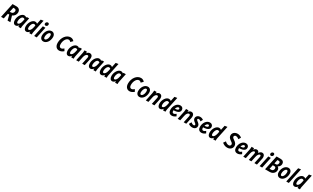

<svg xmlns="http://www.w3.org/2000/svg" viewBox="739 -4315 12841 7882"><g transform="rotate(30 7159.5 -374.5)"><path d="M12 0 159 -690H339Q433 -690 482.5 -639Q532 -588 532 -504Q532 -429 489.5 -366.5Q447 -304 373 -273L455 0H320L257 -250Q251 -250 245 -249.5Q239 -249 233 -249H193L140 0ZM216 -358H259Q327 -358 363.5 -397Q400 -436 400 -492Q400 -530 378 -552Q356 -574 304 -574H262Z M566 -175Q566 -244 586.5 -308Q607 -372 642.5 -423Q678 -474 723 -503.5Q768 -533 817 -533Q877 -533 920 -490L933 -522H1043L959 -125Q954 -102 952.5 -84.5Q951 -67 950 -45L949 0H833L836 -75Q808 -34 772 -11.5Q736 11 697 11Q638 11 602 -38Q566 -87 566 -175ZM691 -192Q691 -147 705 -126Q719 -105 743 -105Q777 -105 815 -150.5Q853 -196 872 -283L896 -393Q879 -411 860.5 -417.5Q842 -424 824 -424Q796 -424 771.5 -404Q747 -384 729 -350.5Q711 -317 701 -276Q691 -235 691 -192Z M1081 -175Q1081 -244 1101.5 -308Q1122 -372 1157.5 -423Q1193 -474 1238 -503.5Q1283 -533 1331 -533Q1390 -533 1432 -493L1479 -715L1603 -734L1474 -125Q1469 -102 1467.5 -84.5Q1466 -67 1465 -45L1463 0H1348L1350 -75Q1323 -34 1286.5 -11.5Q1250 11 1212 11Q1152 11 1116.5 -38Q1081 -87 1081 -175ZM1206 -193Q1206 -145 1220 -125Q1234 -105 1258 -105Q1292 -105 1330 -150.5Q1368 -196 1387 -283L1410 -393Q1394 -411 1375.5 -417.5Q1357 -424 1339 -424Q1301 -424 1271 -390.5Q1241 -357 1223.5 -304Q1206 -251 1206 -193Z M1708 -665Q1708 -706 1735.5 -733Q1763 -760 1799 -760Q1828 -760 1845.5 -741Q1863 -722 1863 -694Q1863 -653 1835.5 -626Q1808 -599 1772 -599Q1744 -599 1726 -618Q1708 -637 1708 -665ZM1581 0 1692 -522H1813L1702 0Z M1849 -178Q1849 -252 1869.5 -316Q1890 -380 1926.5 -429Q1963 -478 2011.5 -505.5Q2060 -533 2115 -533Q2163 -533 2199.5 -509Q2236 -485 2256.5 -443Q2277 -401 2277 -348Q2277 -273 2256.5 -208Q2236 -143 2199 -93.5Q2162 -44 2114 -16.5Q2066 11 2011 11Q1963 11 1926.5 -13Q1890 -37 1869.5 -79.5Q1849 -122 1849 -178ZM1972 -192Q1972 -145 1987 -121.5Q2002 -98 2028 -98Q2057 -98 2086 -128Q2115 -158 2134 -210.5Q2153 -263 2153 -332Q2153 -424 2097 -424Q2068 -424 2039.5 -393.5Q2011 -363 1991.5 -310.5Q1972 -258 1972 -192Z M2556 -241Q2556 -337 2584 -420.5Q2612 -504 2661 -567Q2710 -630 2774.5 -665.5Q2839 -701 2911 -701Q2958 -701 3001.5 -681.5Q3045 -662 3082 -619L2988 -525Q2946 -579 2888 -579Q2850 -579 2814.5 -555Q2779 -531 2750.5 -487.5Q2722 -444 2705 -384.5Q2688 -325 2688 -256Q2688 -183 2714 -147.5Q2740 -112 2783 -112Q2849 -112 2912 -179L2972 -80Q2928 -41 2873.5 -15Q2819 11 2762 11Q2699 11 2652.5 -20Q2606 -51 2581 -107.5Q2556 -164 2556 -241Z M3069 -175Q3069 -244 3089.5 -308Q3110 -372 3145.5 -423Q3181 -474 3226 -503.5Q3271 -533 3320 -533Q3380 -533 3423 -490L3436 -522H3546L3462 -125Q3457 -102 3455.5 -84.5Q3454 -67 3453 -45L3452 0H3336L3339 -75Q3311 -34 3275 -11.5Q3239 11 3200 11Q3141 11 3105 -38Q3069 -87 3069 -175ZM3194 -192Q3194 -147 3208 -126Q3222 -105 3246 -105Q3280 -105 3318 -150.5Q3356 -196 3375 -283L3399 -393Q3382 -411 3363.5 -417.5Q3345 -424 3327 -424Q3299 -424 3274.5 -404Q3250 -384 3232 -350.5Q3214 -317 3204 -276Q3194 -235 3194 -192Z M3573 0 3657 -398Q3665 -437 3666 -477L3667 -522H3784L3781 -445Q3808 -488 3845.5 -510.5Q3883 -533 3925 -533Q3983 -533 4017.5 -492.5Q4052 -452 4052 -381Q4052 -345 4045 -312L3978 0H3857L3924 -313Q3926 -322 3927 -333Q3928 -344 3928 -357Q3928 -385 3914.5 -400Q3901 -415 3878 -415Q3838 -415 3800 -372Q3762 -329 3744 -239L3694 0Z M4119 -175Q4119 -244 4139.5 -308Q4160 -372 4195.5 -423Q4231 -474 4276 -503.5Q4321 -533 4370 -533Q4430 -533 4473 -490L4486 -522H4596L4512 -125Q4507 -102 4505.5 -84.5Q4504 -67 4503 -45L4502 0H4386L4389 -75Q4361 -34 4325 -11.5Q4289 11 4250 11Q4191 11 4155 -38Q4119 -87 4119 -175ZM4244 -192Q4244 -147 4258 -126Q4272 -105 4296 -105Q4330 -105 4368 -150.5Q4406 -196 4425 -283L4449 -393Q4432 -411 4413.5 -417.5Q4395 -424 4377 -424Q4349 -424 4324.5 -404Q4300 -384 4282 -350.5Q4264 -317 4254 -276Q4244 -235 4244 -192Z M4634 -175Q4634 -244 4654.5 -308Q4675 -372 4710.5 -423Q4746 -474 4791 -503.5Q4836 -533 4884 -533Q4943 -533 4985 -493L5032 -715L5156 -734L5027 -125Q5022 -102 5020.5 -84.5Q5019 -67 5018 -45L5016 0H4901L4903 -75Q4876 -34 4839.5 -11.5Q4803 11 4765 11Q4705 11 4669.5 -38Q4634 -87 4634 -175ZM4759 -193Q4759 -145 4773 -125Q4787 -105 4811 -105Q4845 -105 4883 -150.5Q4921 -196 4940 -283L4963 -393Q4947 -411 4928.5 -417.5Q4910 -424 4892 -424Q4854 -424 4824 -390.5Q4794 -357 4776.5 -304Q4759 -251 4759 -193Z M5149 -175Q5149 -244 5169.5 -308Q5190 -372 5225.5 -423Q5261 -474 5306 -503.5Q5351 -533 5400 -533Q5460 -533 5503 -490L5516 -522H5626L5542 -125Q5537 -102 5535.5 -84.5Q5534 -67 5533 -45L5532 0H5416L5419 -75Q5391 -34 5355 -11.5Q5319 11 5280 11Q5221 11 5185 -38Q5149 -87 5149 -175ZM5274 -192Q5274 -147 5288 -126Q5302 -105 5326 -105Q5360 -105 5398 -150.5Q5436 -196 5455 -283L5479 -393Q5462 -411 5443.5 -417.5Q5425 -424 5407 -424Q5379 -424 5354.5 -404Q5330 -384 5312 -350.5Q5294 -317 5284 -276Q5274 -235 5274 -192Z M5893 -241Q5893 -337 5921 -420.5Q5949 -504 5998 -567Q6047 -630 6111.5 -665.5Q6176 -701 6248 -701Q6295 -701 6338.5 -681.5Q6382 -662 6419 -619L6325 -525Q6283 -579 6225 -579Q6187 -579 6151.5 -555Q6116 -531 6087.5 -487.5Q6059 -444 6042 -384.5Q6025 -325 6025 -256Q6025 -183 6051 -147.5Q6077 -112 6120 -112Q6186 -112 6249 -179L6309 -80Q6265 -41 6210.5 -15Q6156 11 6099 11Q6036 11 5989.5 -20Q5943 -51 5918 -107.5Q5893 -164 5893 -241Z M6408 -178Q6408 -252 6428.5 -316Q6449 -380 6485.5 -429Q6522 -478 6570.5 -505.5Q6619 -533 6674 -533Q6722 -533 6758.5 -509Q6795 -485 6815.5 -443Q6836 -401 6836 -348Q6836 -273 6815.5 -208Q6795 -143 6758 -93.5Q6721 -44 6673 -16.5Q6625 11 6570 11Q6522 11 6485.5 -13Q6449 -37 6428.5 -79.5Q6408 -122 6408 -178ZM6531 -192Q6531 -145 6546 -121.5Q6561 -98 6587 -98Q6616 -98 6645 -128Q6674 -158 6693 -210.5Q6712 -263 6712 -332Q6712 -424 6656 -424Q6627 -424 6598.5 -393.5Q6570 -363 6550.5 -310.5Q6531 -258 6531 -192Z M6875 0 6959 -398Q6967 -437 6968 -477L6969 -522H7086L7083 -445Q7110 -488 7147.5 -510.5Q7185 -533 7227 -533Q7285 -533 7319.5 -492.5Q7354 -452 7354 -381Q7354 -345 7347 -312L7280 0H7159L7226 -313Q7228 -322 7229 -333Q7230 -344 7230 -357Q7230 -385 7216.5 -400Q7203 -415 7180 -415Q7140 -415 7102 -372Q7064 -329 7046 -239L6996 0Z M7421 -175Q7421 -244 7441.5 -308Q7462 -372 7497.5 -423Q7533 -474 7578 -503.5Q7623 -533 7671 -533Q7730 -533 7772 -493L7819 -715L7943 -734L7814 -125Q7809 -102 7807.5 -84.5Q7806 -67 7805 -45L7803 0H7688L7690 -75Q7663 -34 7626.5 -11.5Q7590 11 7552 11Q7492 11 7456.5 -38Q7421 -87 7421 -175ZM7546 -193Q7546 -145 7560 -125Q7574 -105 7598 -105Q7632 -105 7670 -150.5Q7708 -196 7727 -283L7750 -393Q7734 -411 7715.5 -417.5Q7697 -424 7679 -424Q7641 -424 7611 -390.5Q7581 -357 7563.5 -304Q7546 -251 7546 -193Z M7937 -179Q7937 -250 7957.5 -314Q7978 -378 8015 -427.5Q8052 -477 8102 -505Q8152 -533 8210 -533Q8277 -533 8316.5 -493Q8356 -453 8356 -396Q8356 -334 8318.5 -295Q8281 -256 8214.5 -237.5Q8148 -219 8060 -219Q8059 -208 8059 -197Q8059 -153 8075.5 -126.5Q8092 -100 8125 -100Q8154 -100 8185.5 -115Q8217 -130 8244 -156L8294 -64Q8243 -25 8198.5 -7Q8154 11 8106 11Q8024 11 7980.5 -41Q7937 -93 7937 -179ZM8191 -427Q8153 -427 8123 -390.5Q8093 -354 8076 -303Q8141 -305 8175.5 -316Q8210 -327 8223.5 -343.5Q8237 -360 8237 -381Q8237 -399 8224.5 -413Q8212 -427 8191 -427Z M8385 0 8469 -398Q8477 -437 8478 -477L8479 -522H8596L8593 -445Q8620 -488 8657.5 -510.5Q8695 -533 8737 -533Q8795 -533 8829.5 -492.5Q8864 -452 8864 -381Q8864 -345 8857 -312L8790 0H8669L8736 -313Q8738 -322 8739 -333Q8740 -344 8740 -357Q8740 -385 8726.5 -400Q8713 -415 8690 -415Q8650 -415 8612 -372Q8574 -329 8556 -239L8506 0Z M8887 -52 8949 -161Q8979 -133 9011 -117Q9043 -101 9077 -101Q9102 -101 9116 -113.5Q9130 -126 9130 -145Q9130 -161 9119.5 -176.5Q9109 -192 9078 -214Q9015 -259 8992 -296Q8969 -333 8969 -375Q8969 -419 8992 -455Q9015 -491 9056 -512Q9097 -533 9151 -533Q9196 -533 9235.5 -518.5Q9275 -504 9305 -482L9248 -377Q9225 -398 9197 -411.5Q9169 -425 9141 -425Q9119 -425 9105 -412.5Q9091 -400 9091 -381Q9091 -368 9101.5 -353.5Q9112 -339 9141 -319Q9209 -271 9234 -232Q9259 -193 9259 -146Q9259 -105 9237.5 -69Q9216 -33 9174 -11Q9132 11 9071 11Q9020 11 8971.5 -6.5Q8923 -24 8887 -52Z M9340 -179Q9340 -250 9360.5 -314Q9381 -378 9418 -427.5Q9455 -477 9505 -505Q9555 -533 9613 -533Q9680 -533 9719.5 -493Q9759 -453 9759 -396Q9759 -334 9721.5 -295Q9684 -256 9617.5 -237.5Q9551 -219 9463 -219Q9462 -208 9462 -197Q9462 -153 9478.5 -126.5Q9495 -100 9528 -100Q9557 -100 9588.5 -115Q9620 -130 9647 -156L9697 -64Q9646 -25 9601.5 -7Q9557 11 9509 11Q9427 11 9383.5 -41Q9340 -93 9340 -179ZM9594 -427Q9556 -427 9526 -390.5Q9496 -354 9479 -303Q9544 -305 9578.5 -316Q9613 -327 9626.5 -343.5Q9640 -360 9640 -381Q9640 -399 9627.5 -413Q9615 -427 9594 -427Z M9799 -175Q9799 -244 9819.5 -308Q9840 -372 9875.5 -423Q9911 -474 9956 -503.5Q10001 -533 10049 -533Q10108 -533 10150 -493L10197 -715L10321 -734L10192 -125Q10187 -102 10185.5 -84.5Q10184 -67 10183 -45L10181 0H10066L10068 -75Q10041 -34 10004.5 -11.5Q9968 11 9930 11Q9870 11 9834.5 -38Q9799 -87 9799 -175ZM9924 -193Q9924 -145 9938 -125Q9952 -105 9976 -105Q10010 -105 10048 -150.5Q10086 -196 10105 -283L10128 -393Q10112 -411 10093.5 -417.5Q10075 -424 10057 -424Q10019 -424 9989 -390.5Q9959 -357 9941.5 -304Q9924 -251 9924 -193Z M10490 -85 10564 -190Q10599 -153 10644 -130Q10689 -107 10732 -107Q10781 -107 10804 -132Q10827 -157 10827 -188Q10827 -204 10821.5 -220.5Q10816 -237 10797.5 -256Q10779 -275 10742 -300Q10682 -339 10651.5 -373Q10621 -407 10610 -438Q10599 -469 10599 -502Q10599 -556 10627.5 -601.5Q10656 -647 10707.5 -674Q10759 -701 10831 -701Q10880 -701 10932 -681Q10984 -661 11023 -629L10962 -520Q10928 -549 10889 -567Q10850 -585 10812 -585Q10776 -585 10754 -563Q10732 -541 10732 -514Q10732 -493 10747 -469Q10762 -445 10817 -410Q10903 -355 10934 -302.5Q10965 -250 10965 -194Q10965 -139 10936.5 -92.5Q10908 -46 10855.5 -17.5Q10803 11 10732 11Q10659 11 10597 -16Q10535 -43 10490 -85Z M11045 -179Q11045 -250 11065.5 -314Q11086 -378 11123 -427.5Q11160 -477 11210 -505Q11260 -533 11318 -533Q11385 -533 11424.5 -493Q11464 -453 11464 -396Q11464 -334 11426.5 -295Q11389 -256 11322.5 -237.5Q11256 -219 11168 -219Q11167 -208 11167 -197Q11167 -153 11183.5 -126.5Q11200 -100 11233 -100Q11262 -100 11293.5 -115Q11325 -130 11352 -156L11402 -64Q11351 -25 11306.5 -7Q11262 11 11214 11Q11132 11 11088.5 -41Q11045 -93 11045 -179ZM11299 -427Q11261 -427 11231 -390.5Q11201 -354 11184 -303Q11249 -305 11283.5 -316Q11318 -327 11331.5 -343.5Q11345 -360 11345 -381Q11345 -399 11332.5 -413Q11320 -427 11299 -427Z M11493 0 11577 -398Q11585 -437 11586 -477L11587 -522H11704L11701 -446Q11727 -487 11760.5 -510Q11794 -533 11836 -533Q11877 -533 11906 -508Q11935 -483 11946 -437Q11974 -482 12012 -507.5Q12050 -533 12095 -533Q12148 -533 12182 -492.5Q12216 -452 12216 -379Q12216 -362 12214 -346Q12212 -330 12209 -314L12142 0H12021L12088 -315Q12092 -338 12092 -357Q12092 -415 12050 -415Q12018 -415 11981.5 -370.5Q11945 -326 11927 -239L11877 0H11756L11823 -315Q11828 -340 11828 -357Q11828 -415 11785 -415Q11753 -415 11717.5 -371.5Q11682 -328 11664 -239L11614 0Z M12395 -665Q12395 -706 12422.5 -733Q12450 -760 12486 -760Q12515 -760 12532.5 -741Q12550 -722 12550 -694Q12550 -653 12522.5 -626Q12495 -599 12459 -599Q12431 -599 12413 -618Q12395 -637 12395 -665ZM12268 0 12379 -522H12500L12389 0Z M12526 0 12673 -690H12868Q12947 -690 12990 -648.5Q13033 -607 13033 -540Q13033 -481 13000 -433.5Q12967 -386 12916 -360Q12953 -341 12973.5 -305.5Q12994 -270 12994 -224Q12994 -159 12961.5 -108.5Q12929 -58 12873.5 -29Q12818 0 12749 0ZM12739 -400H12807Q12838 -400 12860 -416Q12882 -432 12894 -457Q12906 -482 12906 -509Q12906 -581 12838 -581H12778ZM12677 -109H12760Q12809 -109 12838 -144Q12867 -179 12867 -224Q12867 -261 12849.5 -281.5Q12832 -302 12797 -302H12718Z M13069 -178Q13069 -252 13089.5 -316Q13110 -380 13146.5 -429Q13183 -478 13231.5 -505.5Q13280 -533 13335 -533Q13383 -533 13419.5 -509Q13456 -485 13476.5 -443Q13497 -401 13497 -348Q13497 -273 13476.5 -208Q13456 -143 13419 -93.5Q13382 -44 13334 -16.5Q13286 11 13231 11Q13183 11 13146.5 -13Q13110 -37 13089.5 -79.5Q13069 -122 13069 -178ZM13192 -192Q13192 -145 13207 -121.5Q13222 -98 13248 -98Q13277 -98 13306 -128Q13335 -158 13354 -210.5Q13373 -263 13373 -332Q13373 -424 13317 -424Q13288 -424 13259.5 -393.5Q13231 -363 13211.5 -310.5Q13192 -258 13192 -192Z M13531 0 13683 -715 13808 -734 13652 0Z M13797 -175Q13797 -244 13817.5 -308Q13838 -372 13873.5 -423Q13909 -474 13954 -503.5Q13999 -533 14047 -533Q14106 -533 14148 -493L14195 -715L14319 -734L14190 -125Q14185 -102 14183.5 -84.5Q14182 -67 14181 -45L14179 0H14064L14066 -75Q14039 -34 14002.5 -11.5Q13966 11 13928 11Q13868 11 13832.5 -38Q13797 -87 13797 -175ZM13922 -193Q13922 -145 13936 -125Q13950 -105 13974 -105Q14008 -105 14046 -150.5Q14084 -196 14103 -283L14126 -393Q14110 -411 14091.5 -417.5Q14073 -424 14055 -424Q14017 -424 13987 -390.5Q13957 -357 13939.5 -304Q13922 -251 13922 -193Z"/></g></svg>

Font: Radio Canada Condensed SemiBold
Style: Italic
Weight: 600
Width: 3
Italic angle: -12°
Designer: Charles Daoud, Etienne Aubert Bonn, Alexandre Saumier Demers, Jacques Le Bailly
Foundry: Radio-Canada
Version: Version 2.104; ttfautohint (v1.8.4.7-5d5b);gftools[0.9.28.de